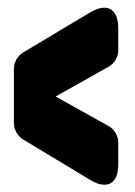

<svg xmlns="http://www.w3.org/2000/svg" viewBox="-20 -623 361 512"><path d="M220.7 -143.1 41 -251.5Q30.3 -258.3 23.7 -270Q17.1 -281.7 17.1 -294.4V-439.9Q17.1 -452.6 23.7 -464.4Q30.3 -476.1 41.5 -482.9L220.2 -589.8Q241.7 -602.5 257.8 -602.5Q275.4 -602.5 285.4 -588.4Q295.4 -574.2 295.4 -547.4V-488.8Q295.4 -475.6 288.3 -463.6Q281.2 -451.7 270 -445.3L128.4 -365.7L270 -286.6Q281.2 -280.3 288.3 -268.3Q295.4 -256.3 295.4 -243.2V-185.1Q295.4 -158.2 285.6 -144.3Q275.9 -130.4 258.3 -130.4Q241.2 -130.4 220.7 -143.1Z"/></svg>

Font: Fz Anton Round
Style: Regular
Weight: 400
Designer: Vernon Adams
Foundry: Vernon Adams
Version: Version 2.0 Mod + VH boi FontZin